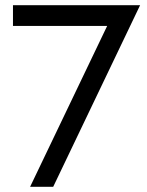

<svg xmlns="http://www.w3.org/2000/svg" viewBox="-20 -720 565 740"><path d="M30 -620H393L96 0H185L520 -700H30Z"/></svg>

Font: Jost-400-Book
Style: Regular
Weight: 400
Version: Version 3.200; ttfautohint (v0.97) -l 8 -r 50 -G 200 -x 14 -